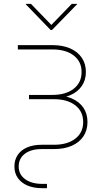

<svg xmlns="http://www.w3.org/2000/svg" viewBox="-20 -778 570 1002"><path d="M200.7 204.1Q156.2 204.1 123.8 190.4Q91.3 176.8 73.2 151.1Q55.2 125.5 55.2 90.8Q55.2 56.2 72.5 30.5Q89.8 4.9 121.8 -8.8Q153.8 -22.5 196.8 -22.5H261.7Q332 -22.5 373 -54.4Q414.1 -86.4 414.1 -141.1Q414.1 -196.3 373 -228.3Q332 -260.3 261.7 -260.3H131.3V-282.7H253.4Q323.7 -282.7 364.7 -314.9Q405.8 -347.2 405.8 -402.3Q405.8 -456.5 364.7 -488.3Q323.7 -520 253.4 -520H73.2V-542.5H253.4Q307.1 -542.5 346.2 -525.4Q385.3 -508.3 406.7 -476.8Q428.2 -445.3 428.2 -402.3Q428.2 -359.9 406.7 -328.9Q385.3 -297.9 346.2 -281Q307.1 -264.2 253.4 -264.2H131.3V-281.2H261.7Q315.4 -281.2 354.7 -264.2Q394 -247.1 415.3 -215.8Q436.5 -184.6 436.5 -141.1Q436.5 -98.1 415.3 -66.4Q394 -34.7 354.7 -17.3Q315.4 0 261.7 0H196.8Q142.1 0 109.9 24.4Q77.6 48.8 77.6 90.8Q77.6 132.3 111.1 157Q144.5 181.6 200.7 181.6H225.1V204.1ZM141.6 -757.8 248 -647.9 354.5 -757.8H381.8V-755.4L251.5 -621.6H244.1L114.7 -755.4V-757.8Z"/></svg>

Font: Inter 16pt Thin
Style: Regular
Weight: 250
Version: Version 4.001;git-66647c0bb